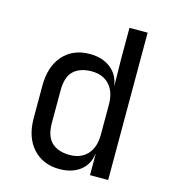

<svg xmlns="http://www.w3.org/2000/svg" viewBox="-110 -820 820 919"><g transform="rotate(15 300.0 -360.0)"><path d="M268 10Q186 10 136.5 -45Q87 -100 87 -194V-355Q87 -450 136 -505Q185 -560 268 -560Q330 -560 370.5 -529Q411 -498 419 -445H420L418 -570V-730H508V0H418V-105H417Q410 -51 370 -20.5Q330 10 268 10ZM298 -68Q354 -68 386 -103Q418 -138 418 -200V-350Q418 -412 386 -447Q354 -482 298 -482Q241 -482 209 -452.5Q177 -423 177 -355V-195Q177 -128 209 -98Q241 -68 298 -68Z"/></g></svg>

Font: JetBrains Mono NL
Style: Regular
Weight: 400
Monospace: yes
Designer: Philipp Nurullin, Konstantin Bulenkov
Foundry: JetBrains
Version: Version 2.305; ttfautohint (v1.8.4.7-5d5b)